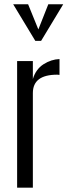

<svg xmlns="http://www.w3.org/2000/svg" viewBox="-20 -867 312 887"><path d="M169.9 -678.2H143.1L41 -847.2H109.9L157.2 -731L203.1 -847.2H272ZM131.8 0H59.1V-585H131.8V-502Q145.5 -547.4 181.2 -570.3Q216.8 -592.8 254.9 -594.2V-521Q248 -522 244.1 -522Q131.8 -522 131.8 -437Z"/></svg>

Font: VL Oswald
Style: Light
Weight: 300
Designer: vernon adams
Foundry: vernon adams
Version: Version ; ttfautohint (v0.92.18-e454-dirty) -l 8 -r 50 -G 20